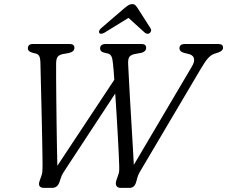

<svg xmlns="http://www.w3.org/2000/svg" viewBox="-20 -914 1105 934"><path d="M853 -679Q853 -700 879.5 -700H1041.5Q1065 -700 1065 -682Q1065 -666 1040 -658L1023 -652.5Q1006.5 -647 992 -630.8Q977.5 -614.5 957.5 -580.5L671 -96Q664.5 -84.5 658.2 -74Q652 -63.5 648.5 -51L642.5 -29Q634.5 0 610 0H566.5Q552.5 0 546.5 -10Q540.5 -20 546 -36.5L554.5 -61Q559 -73.5 559.8 -82.8Q560.5 -92 560 -104Q559.5 -124 557.8 -163Q556 -202 553.2 -252Q550.5 -302 547.2 -355.8Q544 -409.5 540.5 -459L303.5 -98Q293 -82 286.5 -71.5Q280 -61 276 -48.5L270 -30.5Q261 0 232.5 0H195.5Q160.5 0 173 -35L180.5 -56Q185 -68 186 -78.5Q187 -89 187 -106.5Q187 -121 186.5 -158Q186 -195 185 -245Q184 -295 182.8 -350Q181.5 -405 180.2 -457.2Q179 -509.5 178 -550.5Q177 -591.5 176.5 -613Q176 -630.5 170.8 -641Q165.5 -651.5 152 -654L141.5 -656.5Q115.5 -662.5 115.5 -678.5Q115.5 -700 140 -700H319Q342 -700 342 -681Q342 -662.5 314.5 -656L286 -651Q269 -647.5 261.2 -638.5Q253.5 -629.5 253 -606.5Q253 -583.5 253 -538.2Q253 -493 253.8 -435.8Q254.5 -378.5 255.2 -317.8Q256 -257 257 -202Q258 -147 259 -107.5L536 -526Q534.5 -550.5 532.8 -570.8Q531 -591 529.5 -605Q527.5 -629.5 521.5 -640.8Q515.5 -652 501.5 -654.5L484.5 -658.5Q467 -663 467 -678.5Q467 -700 495.5 -700H668.5Q691 -700 691 -681.5Q691 -671.5 684.5 -665.8Q678 -660 670 -657.5L632.5 -650.5Q614 -646 608 -635Q602 -624 603.5 -600Q604.5 -579 606.8 -535.5Q609 -492 612.2 -436Q615.5 -380 619 -320.2Q622.5 -260.5 625.8 -206Q629 -151.5 631 -112L913.5 -590.5Q926.5 -612 924 -627.5Q921.5 -643 904 -649.5L873.5 -657.5Q853 -663.5 853 -679ZM489 -755.5Q471.5 -745.5 464 -752.5Q460.5 -756 462 -762.5Q463.5 -769 471 -776L585.5 -874.5Q596.5 -883.5 605 -888.8Q613.5 -894 623.5 -894Q633 -894 638.2 -888.8Q643.5 -883.5 649.5 -874.5L712.5 -776Q716.5 -769 714.5 -762.5Q712.5 -756 707.5 -752.5Q696.5 -745.5 684 -755.5L605 -827Z"/></svg>

Font: Fraunces 9pt S100 Light
Style: Italic
Weight: 300
Italic angle: -16°
Version: Version 1.000; ttfautohint (v1.8.3)